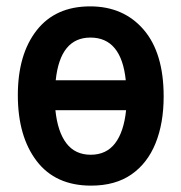

<svg xmlns="http://www.w3.org/2000/svg" viewBox="-20 -573 570 603"><path d="M266 10Q154 10 95 -67.5Q36 -145 36 -274Q36 -402 95 -477.5Q154 -553 263 -553Q368 -553 431 -480Q494 -407 494 -270Q494 -186 468.5 -123Q443 -60 392.5 -25Q342 10 266 10ZM264 -455Q169 -455 155 -321H375Q361 -455 264 -455ZM265 -87Q314 -87 341.5 -123Q369 -159 376 -227H154Q161 -159 188.5 -123Q216 -87 265 -87Z"/></svg>

Font: Noto Sans Mono Condensed SemiBold
Style: Regular
Weight: 600
Width: 3
Designer: Monotype Design Team
Foundry: Monotype Imaging Inc.
Version: Version 2.014